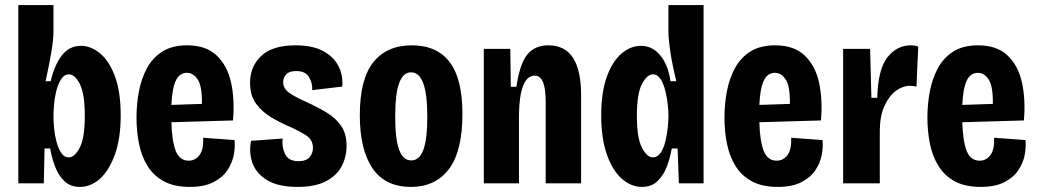

<svg xmlns="http://www.w3.org/2000/svg" viewBox="-20 -720 4076 754"><path d="M294 14Q256 14 232.5 -9Q209 -32 196 -66.5Q183 -101 177 -137H155L152 0H52V-700H190V-594Q190 -566 181.5 -515Q173 -464 159 -401H179Q194 -465 223 -502.5Q252 -540 298 -540Q338 -540 374 -509.5Q410 -479 432 -418.5Q454 -358 454 -267Q454 -177 431.5 -114Q409 -51 373 -18.5Q337 14 294 14ZM250 -102Q273 -102 293 -140Q313 -178 313 -265Q313 -352 293.5 -390Q274 -428 251 -428Q232 -428 219.5 -408Q207 -388 200.5 -360.5Q194 -333 192 -308Q190 -283 190 -273V-260Q190 -242 192.5 -215.5Q195 -189 202 -163Q209 -137 220.5 -119.5Q232 -102 250 -102Z M725 14Q664 14 623.5 -8Q583 -30 559.5 -68Q536 -106 526 -155Q516 -204 516 -259Q516 -311 525.5 -361Q535 -411 557 -452Q579 -493 617.5 -517.5Q656 -542 715 -542Q789 -542 831 -502Q873 -462 887.5 -395.5Q902 -329 895 -247L653 -240Q655 -167 670 -128Q685 -89 721 -89Q747 -89 763.5 -111Q780 -133 778 -179L901 -170Q904 -143 898 -111.5Q892 -80 873 -51.5Q854 -23 818 -4.5Q782 14 725 14ZM714 -434Q685 -434 670.5 -403.5Q656 -373 653 -308L773 -312Q774 -380 757 -407Q740 -434 714 -434Z M1149 14Q1071 14 1027.5 -13.5Q984 -41 970.5 -82.5Q957 -124 966 -167L1090 -176Q1086 -143 1099.5 -115Q1113 -87 1152 -87Q1182 -87 1195.5 -102.5Q1209 -118 1209 -139Q1209 -171 1182 -188.5Q1155 -206 1114 -224Q1079 -239 1044 -260Q1009 -281 985.5 -313Q962 -345 962 -395Q962 -459 1006 -500.5Q1050 -542 1141 -542Q1207 -542 1249 -519.5Q1291 -497 1309.5 -460Q1328 -423 1324 -380L1206 -366Q1208 -392 1194 -416.5Q1180 -441 1143 -441Q1116 -441 1104 -428Q1092 -415 1092 -397Q1092 -373 1114.5 -356.5Q1137 -340 1182 -320Q1226 -300 1262 -278.5Q1298 -257 1319.5 -226Q1341 -195 1341 -147Q1341 -105 1322.5 -68.5Q1304 -32 1261.5 -9Q1219 14 1149 14Z M1594 14Q1492 14 1442.5 -59.5Q1393 -133 1393 -268Q1393 -409 1446 -475.5Q1499 -542 1597 -542Q1696 -542 1746 -476Q1796 -410 1796 -273Q1796 -126 1743 -56Q1690 14 1594 14ZM1595 -90Q1627 -90 1642.5 -131.5Q1658 -173 1658 -261Q1658 -351 1642 -393.5Q1626 -436 1594 -436Q1564 -436 1548 -395Q1532 -354 1532 -261Q1532 -173 1547.5 -131.5Q1563 -90 1595 -90Z M1880 0V-528H1984L1986 -379H2008Q2021 -469 2050.5 -505.5Q2080 -542 2133 -542Q2199 -542 2230.5 -492.5Q2262 -443 2262 -347V0H2123V-317Q2123 -372 2112.5 -397.5Q2102 -423 2080 -423Q2050 -423 2034.5 -383.5Q2019 -344 2018 -270V0Z M2501 14Q2458 14 2421.5 -18.5Q2385 -51 2363 -114Q2341 -177 2341 -267Q2341 -358 2363 -418.5Q2385 -479 2420.5 -509.5Q2456 -540 2497 -540Q2542 -540 2573 -502.5Q2604 -465 2613 -401H2636Q2619 -471 2612 -519.5Q2605 -568 2605 -596V-700H2743V0H2646L2641 -137H2618Q2612 -101 2599 -66.5Q2586 -32 2562.5 -9Q2539 14 2501 14ZM2544 -102Q2562 -102 2574 -119.5Q2586 -137 2592.5 -163Q2599 -189 2602 -215.5Q2605 -242 2605 -260V-273Q2605 -283 2602.5 -308Q2600 -333 2593.5 -360.5Q2587 -388 2575 -408Q2563 -428 2544 -428Q2521 -428 2501 -390Q2481 -352 2481 -266Q2481 -178 2501 -140Q2521 -102 2544 -102Z M3034 14Q2973 14 2932.5 -8Q2892 -30 2868.5 -68Q2845 -106 2835 -155Q2825 -204 2825 -259Q2825 -311 2834.5 -361Q2844 -411 2866 -452Q2888 -493 2926.5 -517.5Q2965 -542 3024 -542Q3098 -542 3140 -502Q3182 -462 3196.5 -395.5Q3211 -329 3204 -247L2962 -240Q2964 -167 2979 -128Q2994 -89 3030 -89Q3056 -89 3072.5 -111Q3089 -133 3087 -179L3210 -170Q3213 -143 3207 -111.5Q3201 -80 3182 -51.5Q3163 -23 3127 -4.5Q3091 14 3034 14ZM3023 -434Q2994 -434 2979.5 -403.5Q2965 -373 2962 -308L3082 -312Q3083 -380 3066 -407Q3049 -434 3023 -434Z M3291 0V-528H3397L3402 -336H3425Q3428 -448 3465 -495Q3502 -542 3557 -542Q3564 -542 3571.5 -541Q3579 -540 3586 -537L3579 -380Q3567 -383 3553 -383Q3525 -383 3498.5 -363.5Q3472 -344 3454 -305.5Q3436 -267 3435 -210V0Z M3831 14Q3770 14 3729.5 -8Q3689 -30 3665.5 -68Q3642 -106 3632 -155Q3622 -204 3622 -259Q3622 -311 3631.5 -361Q3641 -411 3663 -452Q3685 -493 3723.5 -517.5Q3762 -542 3821 -542Q3895 -542 3937 -502Q3979 -462 3993.5 -395.5Q4008 -329 4001 -247L3759 -240Q3761 -167 3776 -128Q3791 -89 3827 -89Q3853 -89 3869.5 -111Q3886 -133 3884 -179L4007 -170Q4010 -143 4004 -111.5Q3998 -80 3979 -51.5Q3960 -23 3924 -4.5Q3888 14 3831 14ZM3820 -434Q3791 -434 3776.5 -403.5Q3762 -373 3759 -308L3879 -312Q3880 -380 3863 -407Q3846 -434 3820 -434Z"/></svg>

Font: Bricolage Grotesque 12pt Condensed Bricolage Grotesque 10pt Condensed Regular
Style: Bold
Weight: 700
Width: 3
Designer: Mathieu Triay
Foundry: Atelier Triay
Version: Version 1.001; ttfautohint (v1.8.4.7-5d5b);gftools[0.9.33.de